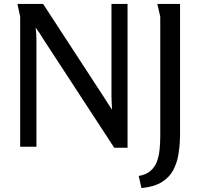

<svg xmlns="http://www.w3.org/2000/svg" viewBox="-20 -749 1022 980"><path d="M200 -729 513 -249Q522 -235 532 -219Q542 -203 552 -189Q551 -206 550 -224Q549 -242 549 -258V-729H631V5H563L200 -551Q192 -565 182 -580Q172 -595 162 -608Q164 -592 165 -575.5Q166 -559 166 -543V0H83V-663L69 -729ZM783 -729H899V-68Q899 -14 891.5 34.5Q884 83 863.5 120.5Q843 158 804 181.5Q765 205 702 211L688 149Q726 143 749 122.5Q772 102 782 73Q792 44 795 10.5Q798 -23 798 -54V-664Z"/></svg>

Font: Rosario Medium
Style: Regular
Weight: 500
Version: Version 1.201